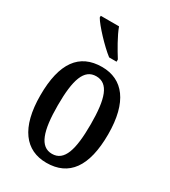

<svg xmlns="http://www.w3.org/2000/svg" viewBox="-190 -860 854 964"><g transform="rotate(30 237.5 -378.0)"><path d="M245 -606H288V-619C264 -657 226 -721 210 -766H104V-756C124 -721 198 -642 245 -606ZM236 10C366 10 434 -81 434 -269C434 -456 360 -547 239 -547C108 -547 41 -456 41 -269C41 -81 115 10 236 10ZM238 -43C168 -43 142 -121 142 -269C142 -417 167 -492 237 -492C308 -492 333 -417 333 -269C333 -121 309 -43 238 -43Z"/></g></svg>

Font: Noto Serif Armenian ExtraCondensed Medium
Style: Regular
Weight: 500
Width: 2
Designer: Monotype Design Team
Foundry: Monotype Imaging Inc.
Version: Version 2.008